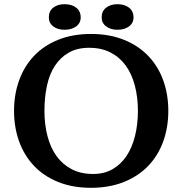

<svg xmlns="http://www.w3.org/2000/svg" viewBox="-20 -879 870 916"><path d="M47 -350Q47 -428 71 -495Q95 -562 141.5 -611.5Q188 -661 257 -689Q326 -717 414 -717Q502 -717 571.5 -689Q641 -661 688 -611.5Q735 -562 759 -495Q783 -428 783 -350Q783 -272 759 -205Q735 -138 688 -88.5Q641 -39 571.5 -11Q502 17 414 17Q326 17 257 -11Q188 -39 141.5 -88.5Q95 -138 71 -205Q47 -272 47 -350ZM192 -350Q192 -286 206.5 -230Q221 -174 250 -134Q279 -94 322.5 -71.5Q366 -49 424 -49Q477 -49 516.5 -71.5Q556 -94 583 -134Q610 -174 624 -230Q638 -286 638 -350Q638 -414 623.5 -470Q609 -526 580 -566Q551 -606 507.5 -628.5Q464 -651 405 -651Q349 -651 309 -628.5Q269 -606 242.5 -566Q216 -526 204 -470Q192 -414 192 -350ZM213 -796Q213 -826 234 -842.5Q255 -859 288 -859Q322 -859 343.5 -842.5Q365 -826 365 -796Q365 -769 343.5 -753Q322 -737 288 -737Q255 -737 234 -753Q213 -769 213 -796ZM465 -796Q465 -826 486.5 -842.5Q508 -859 540 -859Q574 -859 595.5 -842.5Q617 -826 617 -796Q617 -769 595.5 -753Q574 -737 540 -737Q508 -737 486.5 -753Q465 -769 465 -796Z"/></svg>

Font: PT Serif Caption
Style: Semibold
Weight: 600
Designer: A.Korolkova, O.Umpeleva, V.Yefimov
Foundry: ParaType Ltd
Version: Version 1.00;May 2, 2020;FontCreator 12.0.0.2544 64-bit